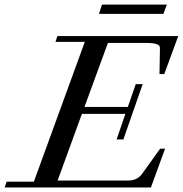

<svg xmlns="http://www.w3.org/2000/svg" viewBox="-59 -821 800 841"><path d="M374.5 -760.3 387.7 -800.8H671.9L656.7 -760.3ZM-38.6 0 -29.8 -25.4H89.4L312.5 -637.7H184.1L192.4 -663.1H721.7L660.6 -496.6H639.6L641.6 -610.8Q642.1 -622.1 627.9 -627.4Q613.8 -632.8 583 -632.8H413.6L311 -352.5H501L535.6 -452.6H565.9L481.4 -210H451.7L490.2 -322.3H299.8L193.4 -30.3H502.4Q542 -30.3 563 -59.1L642.6 -169.9H664.1L602.1 0Z"/></svg>

Font: Elstob 18pt Medium
Style: Italic
Weight: 500
Italic angle: -20°
Designer: Peter S. Baker
Version: Version 1.015